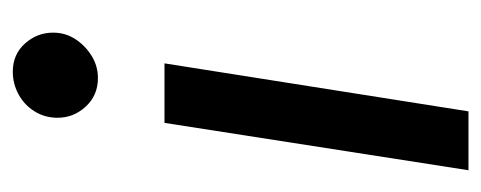

<svg xmlns="http://www.w3.org/2000/svg" viewBox="-246 -315 752 300"><g transform="rotate(-90 130.0 -165.0)"><path d="M14 191 88 -284H181L106 191ZM158 -388Q131 -388 113.5 -407Q96 -426 96 -451Q96 -471 106 -487Q116 -503 132.5 -512Q149 -521 168 -521Q195 -521 212 -502Q229 -483 229 -458Q229 -439 219 -423.5Q209 -408 193 -398Q177 -388 158 -388Z"/></g></svg>

Font: MuseoModerno
Style: Italic
Weight: 400
Italic angle: -9°
Designer: Pablo Cosgaya, Héctor Gatti, Marcela Romero, and the Authors of The MuseoModerno Project.
Foundry: Omnibus-Type Team
Version: Version 1.003